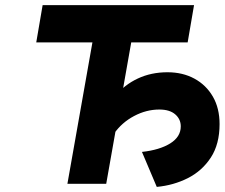

<svg xmlns="http://www.w3.org/2000/svg" viewBox="-20 -720 880 752"><path d="M244 0 342 -554H122L147 -700H740L715 -554H494L396 0ZM594 12 536 -125Q605 -132.5 646.5 -158.2Q688 -184 688 -225Q688 -253.5 666.2 -272.2Q644.5 -291 604 -291Q553 -291 505 -265.5Q457 -240 427 -197L381 -243Q396 -300.5 431.8 -344.2Q467.5 -388 519.8 -412.5Q572 -437 636 -437Q695.5 -437 741.5 -412Q787.5 -387 813.8 -341.5Q840 -296 840 -234Q840 -155.5 805.8 -103Q771.5 -50.5 715.5 -22.2Q659.5 6 594 12Z"/></svg>

Font: Overpass Black
Style: Italic
Weight: 900
Italic angle: -10°
Designer: Delve Withrington, Dave Bailey, Thomas Jockin
Foundry: Delve Fonts LLC
Version: Version 4.000